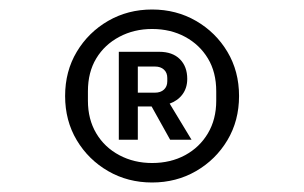

<svg xmlns="http://www.w3.org/2000/svg" viewBox="-20 -730 640 404"><path d="M300 -346Q249 -346 207.5 -370Q166 -394 141.5 -435Q117 -476 117 -528Q117 -580 141.5 -621Q166 -662 207.5 -686Q249 -710 300 -710Q351 -710 392.5 -686Q434 -662 458.5 -621Q483 -580 483 -528Q483 -476 458.5 -435Q434 -394 392.5 -370Q351 -346 300 -346ZM300 -387Q339 -387 369.5 -403.5Q400 -420 417.5 -449.5Q435 -479 435 -518V-538Q435 -578 417.5 -607Q400 -636 369.5 -652.5Q339 -669 300 -669Q262 -669 231 -652.5Q200 -636 182.5 -607Q165 -578 165 -538V-518Q165 -479 182.5 -449.5Q200 -420 231 -403.5Q262 -387 300 -387ZM270 -436H230V-621H315Q343 -621 358.5 -605.5Q374 -590 374 -564Q374 -545 364 -531.5Q354 -518 337 -512L383 -436H338L299 -506H270ZM306 -535Q318 -535 325 -541.5Q332 -548 332 -559V-566Q332 -577 325 -583.5Q318 -590 306 -590H270V-535Z"/></svg>

Font: Lilex
Style: Regular
Weight: 400
Monospace: yes
Designer: Mike Abbink, Paul van der Laan, Pieter van Rosmalen, Mikhael Khrustik
Foundry: Mikhael Khrustik
Version: Version 2.510